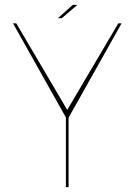

<svg xmlns="http://www.w3.org/2000/svg" viewBox="-20 -771 570 791"><path d="M253.5 -283.5H261L481 -675H467.5L256 -316.5H258L47 -675H33.5ZM251.5 0H262.5V-293.5H251.5ZM218.5 -696H234.5L299 -751H280Z"/></svg>

Font: Anybody UltraCondensed Thin Thin
Style: Regular
Weight: 250
Version: Version 1.111